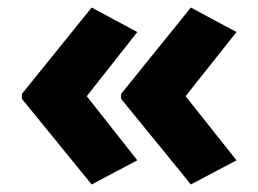

<svg xmlns="http://www.w3.org/2000/svg" viewBox="-20 -532 685 509"><path d="M38 -283 223 -512 344 -447 210 -277 344 -107 223 -43 38 -270ZM301 -283 486 -512 607 -447 472 -277 607 -107 486 -43 301 -270Z"/></svg>

Font: Noto Sans Tamil ExtraBold
Style: Regular
Weight: 800
Designer: Jelle Bosma - Monotype Design Team
Foundry: Monotype Imaging Inc.
Version: Version 2.004; ttfautohint (v1.8.4.7-5d5b)